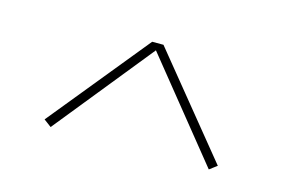

<svg xmlns="http://www.w3.org/2000/svg" viewBox="-45 -778 590 394"><g transform="rotate(15 250.0 -581.5)"><path d="M82 -470 66 -482 238 -693H262L434 -482L418 -470L250 -678Z"/></g></svg>

Font: Iosevka Curly Thin
Style: Regular
Weight: 100
Monospace: yes
Designer: Belleve Invis
Foundry: Belleve Invis
Version: Version 22.1.2; ttfautohint (v1.8.4)